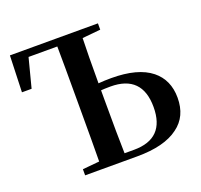

<svg xmlns="http://www.w3.org/2000/svg" viewBox="-128 -886 1077 1029"><g transform="rotate(-20 410.5 -371.0)"><path d="M485 0C589 0 667 -20 720 -60C771 -97 796 -151 796 -222C796 -290 772 -343 725 -381C674 -422 598 -442 497 -442C472 -442 447 -441 424 -439C424 -550 425 -635 427 -696L531 -706V-742H29L22 -534H77L120 -700H284C285 -633 285 -532 285 -395V-346C285 -211 285 -111 284 -44L188 -35V0ZM427 -39C425 -106 424 -209 424 -346V-399C436 -400 454 -401 478 -401C598 -401 658 -340 658 -219C658 -99 599 -39 481 -39Z"/></g></svg>

Font: AllPunType Bold
Style: Regular
Weight: 700
Version: 1.0